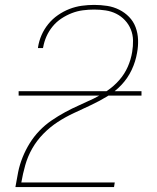

<svg xmlns="http://www.w3.org/2000/svg" viewBox="-20 -763 640 783"><path d="M43 0V-1Q48 -31 54 -61Q60 -91 72 -121Q84 -151 101 -178.5Q118 -206 140.5 -229.5Q163 -253 190 -271.5Q217 -290 245.5 -305.5Q274 -321 303.5 -334Q333 -347 362 -361Q391 -375 418 -393.5Q445 -412 466.5 -436.5Q488 -461 501 -490.5Q514 -520 519 -551Q519 -551 519 -551Q519 -551 519 -551Q523 -575 522.5 -598.5Q522 -622 513.5 -643Q505 -664 489.5 -680.5Q474 -697 454 -707Q434 -717 411 -720.5Q388 -724 364 -724Q341 -724 318 -721Q295 -718 273 -709.5Q251 -701 230.5 -687.5Q210 -674 194.5 -655Q179 -636 169.5 -614.5Q160 -593 156 -570Q156 -569 155.5 -568.5Q155 -568 155 -567H135Q135 -568 135 -568.5Q135 -569 135 -570Q139 -596 149.5 -620Q160 -644 177 -665Q194 -686 216.5 -701.5Q239 -717 263.5 -726.5Q288 -736 313.5 -739.5Q339 -743 364 -743Q391 -743 417 -739Q443 -735 466 -723.5Q489 -712 506.5 -694Q524 -676 533 -652Q542 -628 543 -601Q544 -574 539 -548Q533 -512 517 -478Q501 -444 475 -416.5Q449 -389 416.5 -369.5Q384 -350 350 -334Q316 -318 281.5 -302Q247 -286 215.5 -265.5Q184 -245 157 -217.5Q130 -190 111.5 -157.5Q93 -125 83 -89.5Q73 -54 67 -19H448L445 0ZM56 -373V-391H557V-373Z"/></svg>

Font: Iosevka Curly ThExObl
Style: Regular
Weight: 100
Width: 7
Italic angle: -9°
Monospace: yes
Designer: Belleve Invis
Foundry: Belleve Invis
Version: Version 11.1.0; ttfautohint (v1.8.3)